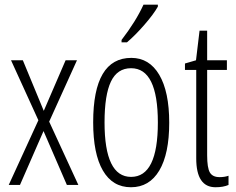

<svg xmlns="http://www.w3.org/2000/svg" viewBox="-20 -786 1004 816"><path d="M189 -269 313 0H264.2L165 -229L64.9 0H17.1L143.1 -274.9L26.9 -529.8H77.1L166 -314.9L258.8 -529.8H307.1Z M650.9 -766.1V-757.8Q632.8 -725.6 593.3 -680.2Q553.7 -634.8 519.5 -606H496.6V-616.2Q558.1 -696.3 589.8 -766.1ZM538.1 -540Q614.3 -540 656.7 -468.3Q699.2 -396.5 699.2 -264.4Q699.2 -132.3 657 -61.3Q614.7 9.8 536.6 9.8Q458.5 9.8 417.2 -61.3Q376 -132.3 376 -266.1Q376 -540 538.1 -540ZM537.1 -496.1Q478.5 -496.1 451.4 -439.2Q424.3 -382.3 424.3 -266.1Q424.3 -34.2 537.1 -34.2Q650.9 -34.2 650.9 -265.1Q650.9 -496.1 537.1 -496.1Z M860.4 -529.8H944.3V-488.8H860.4V-126Q860.4 -72.3 872.1 -52.7Q883.8 -33.2 913.1 -33.2Q934.6 -33.2 951.2 -39.1V0Q929.2 9.8 896 9.8Q814 9.8 814 -112.8V-488.8H766.1V-516.1L813 -529.8L828.1 -655.8H860.4Z"/></svg>

Font: Open Sans Hebrew Condensed Light
Style: Regular
Weight: 300
Width: 3
Foundry: Ascender Corporation, Yanek Iontef
Version: Version 2.001;PS 002.001;hotconv 1.0.70;makeotf.lib2.5.58329